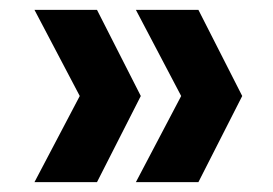

<svg xmlns="http://www.w3.org/2000/svg" viewBox="-20 -490 554 390"><path d="M177 -120H50L142 -295L50 -470H177L266 -295ZM383 -120H256L348 -295L256 -470H383L472 -295Z"/></svg>

Font: DM Sans 16pt
Style: Bold
Weight: 700
Version: Version 4.004;gftools[0.9.30]